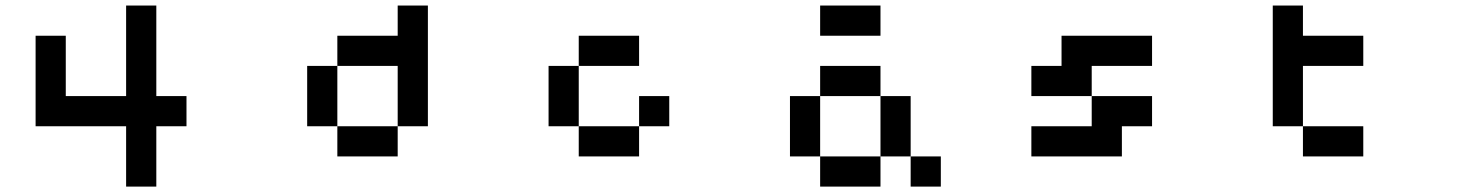

<svg xmlns="http://www.w3.org/2000/svg" viewBox="-20 -576 5373 707"><path d="M444.4 111.1H555.6V-111.1H666.7V-222.2H555.6V-555.6H444.4V-222.2H222.2V-444.4H111.1V-111.1H444.4Z M1111.1 -111.1H1222.2V0H1444.4V-111.1H1222.2V-333.3H1111.1ZM1222.2 -333.3H1444.4V-111.1H1555.6V-555.6H1444.4V-444.4H1222.2Z M2000 -111.1H2111.1V0H2333.3V-111.1H2111.1V-333.3H2000ZM2333.3 -111.1H2444.4V-222.2H2333.3ZM2111.1 -333.3H2333.3V-444.4H2111.1Z M3000 -333.3V-222.2H3222.2V0H3333.3V111.1H3444.4V0H3333.3V-222.2H3222.2V-333.3ZM3222.2 0H3000V-222.2H2888.9V0H3000V111.1H3222.2ZM3000 -444.4H3222.2V-555.6H3000Z M3888.9 -333.3H3777.8V-222.2H4000V-333.3H4222.2V-444.4H3888.9ZM4000 -222.2V-111.1H3777.8V0H4111.1V-111.1H4222.2V-222.2Z M5000 -444.4H4777.8V-555.6H4666.7V-111.1H4777.8V0H5000V-111.1H4777.8V-333.3H5000Z"/></svg>

Font: linjaSipiki
Style: Regular
Weight: 500
Foundry: Made with Bits'n'Picas by Kreative Software
Version: Version 1.3